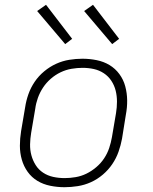

<svg xmlns="http://www.w3.org/2000/svg" viewBox="-20 -773 640 801"><path d="M249 8Q219 8 189.5 2Q160 -4 136 -18.5Q112 -33 95.5 -56Q79 -79 71 -107Q63 -135 63 -165Q63 -195 68 -226L85 -326Q89 -353 98.5 -380Q108 -407 124.5 -431.5Q141 -456 164.5 -475.5Q188 -495 214.5 -507Q241 -519 269 -523.5Q297 -528 324 -528Q354 -528 383.5 -522Q413 -516 437 -501.5Q461 -487 478 -464Q495 -441 502.5 -413Q510 -385 510.5 -355Q511 -325 505 -294L489 -194Q484 -167 474.5 -140Q465 -113 448.5 -88.5Q432 -64 409 -44.5Q386 -25 359.5 -13Q333 -1 304.5 3.5Q276 8 249 8ZM250 -30Q272 -30 295.5 -34Q319 -38 340.5 -48.5Q362 -59 381.5 -75.5Q401 -92 414.5 -112.5Q428 -133 435.5 -155.5Q443 -178 447 -201L464 -301Q468 -325 468 -349Q468 -373 462.5 -395Q457 -417 444.5 -436Q432 -455 413 -467.5Q394 -480 371.5 -485Q349 -490 324 -490Q302 -490 278.5 -486Q255 -482 233 -471.5Q211 -461 192 -444.5Q173 -428 159.5 -407.5Q146 -387 138 -364.5Q130 -342 127 -319L110 -219Q106 -195 105.5 -171Q105 -147 111 -125Q117 -103 129 -84Q141 -65 160 -52.5Q179 -40 202 -35Q225 -30 250 -30ZM448 -589 331 -727 368 -753 477 -611ZM252 -589 135 -727 172 -753 281 -611Z"/></svg>

Font: Iosevka Aile Extralight
Style: Italic
Weight: 200
Italic angle: -9°
Designer: Belleve Invis
Foundry: Belleve Invis
Version: Version 31.1.0; ttfautohint (v1.8.4)